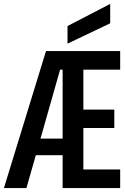

<svg xmlns="http://www.w3.org/2000/svg" viewBox="-20 -961 640 981"><path d="M0 0 215 -700H594V-605H406V-401H564V-307H406V-95H594V0H300V-168H163L115 0ZM287 -605 187 -253H300V-605ZM325 -738V-828L543 -941V-842Z"/></svg>

Font: DM Mono Medium
Style: Regular
Weight: 500
Designer: Colophon Foundry
Foundry: Colophon Foundry
Version: Version 1.000; ttfautohint (v1.8.2.53-6de2)